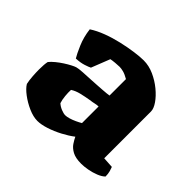

<svg xmlns="http://www.w3.org/2000/svg" viewBox="-122 -658 818 818"><g transform="rotate(45 287.0 -248.5)"><path d="M185 3Q160 3 130.5 -10Q101 -23 76.5 -41.5Q52 -60 42 -77Q38 -95 36.5 -117.5Q35 -140 35 -157Q35 -173 36 -185.5Q37 -198 39 -206Q48 -217 62 -228.5Q76 -240 91.5 -250Q107 -260 120.5 -267Q134 -274 141 -276Q151 -279 175.5 -280.5Q200 -282 223 -283Q241 -284 257 -285Q273 -286 287 -287Q301 -288 311 -289Q321 -290 326 -291V-390Q307 -401 293.5 -404.5Q280 -408 270 -408Q261 -408 244.5 -406.5Q228 -405 219 -403L186 -319Q179 -315 159 -308.5Q139 -302 113 -301Q103 -317 87.5 -353Q72 -389 67 -431Q93 -448 127.5 -461Q162 -474 199 -482.5Q236 -491 269 -495.5Q302 -500 323 -500Q355 -500 386 -486Q417 -472 442.5 -451Q468 -430 483.5 -407.5Q499 -385 499 -368V-86L548 -83Q551 -76 554.5 -63.5Q558 -51 558 -35Q547 -24 527 -16Q507 -8 485 -4Q463 0 446 0Q412 0 392.5 -10.5Q373 -21 363 -36Q353 -51 347 -64Q325 -47 295.5 -31.5Q266 -16 236.5 -6.5Q207 3 185 3ZM252 -98Q261 -98 274.5 -102Q288 -106 302 -112.5Q316 -119 326 -125V-225Q316 -225 306 -222.5Q296 -220 280 -218Q256 -214 233 -208.5Q210 -203 193 -192Q192 -176 194 -155.5Q196 -135 201 -120Q212 -110 227 -104Q242 -98 252 -98Z"/></g></svg>

Font: Texturina 12pt Black
Style: Regular
Weight: 900
Designer: Guillermo Torres Carreño
Foundry: Omnibus-Type
Version: Version 1.002